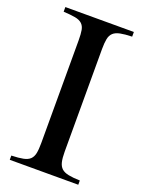

<svg xmlns="http://www.w3.org/2000/svg" viewBox="-141 -805 653 872"><g transform="rotate(20 186.0 -369.0)"><path d="M127.9 -616.2Q127.9 -647.5 124.5 -666Q121.1 -684.6 109.4 -695.3Q97.7 -706.1 76.2 -710Q54.7 -713.9 19.5 -715.8V-738.3H350.6V-715.8Q315.4 -714.8 293.9 -710.4Q272.5 -706.1 260.7 -695.3Q249 -684.6 245.1 -665.5Q241.2 -646.5 241.2 -616.2V-120.1Q241.2 -89.8 245.6 -70.8Q250 -51.8 261.7 -41Q273.4 -30.3 294.9 -25.9Q316.4 -21.5 350.6 -20.5V0H19.5V-20.5Q54.7 -21.5 76.2 -25.9Q97.7 -30.3 108.9 -41Q120.1 -51.8 124 -70.3Q127.9 -88.9 127.9 -120.1Z"/></g></svg>

Font: Jomolhari
Style: Regular
Weight: 400
Designer: Christopher J. Fynn
Foundry: Christopher  J.  Fynn (Karma Drubgy¸ Tenzin).
Version: Version alpha 0.003c 2006